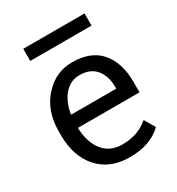

<svg xmlns="http://www.w3.org/2000/svg" viewBox="-174 -826 873 946"><g transform="rotate(-30 263.0 -353.0)"><path d="M448.5 -646.5H100V-715.5H448.5ZM288 10Q176.5 10 112.2 -62.2Q48 -134.5 48 -253.5V-275.5Q48 -390.5 114 -464.2Q180 -538 273.5 -538Q381 -538 435 -475Q489 -412 489 -302.5V-243.5H138.5Q140.5 -162.5 179 -112.8Q217.5 -63 288 -63Q335.5 -63 371.8 -76.2Q408 -89.5 438 -115L473.5 -55Q407.5 10 288 10ZM398.5 -316.5V-329Q398.5 -388 367.2 -426.5Q336 -465 273.5 -465Q238 -465 210.5 -445.5Q183 -426 165.5 -392.5Q148 -359 141.5 -316.5Z"/></g></svg>

Font: Roberto Sans
Style: Regular
Weight: 400
Designer: Google (font) & Cristiano Sobral (main changes)
Version: Version 1.500; ttfautohint (v1.8.4.7-5d5b-dirty)